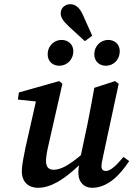

<svg xmlns="http://www.w3.org/2000/svg" viewBox="-20 -880 635 914"><path d="M418 14C495 14 553 -50 595 -113L568 -133C530 -88 505 -66 483 -66C472 -66 463 -73 463 -87C463 -98 466 -116 471 -137L545 -481L528 -494L429 -462C419 -405 408 -348 397 -292L365 -141C307 -93 270 -72 235 -72C213 -72 199 -84 199 -113C199 -134 204 -161 212 -195L277 -481L262 -494L70 -440L65 -406L151 -397L101 -176C94 -139 84 -97 84 -65C84 -10 119 14 161 14C221 14 285 -25 356 -93C354 -79 353 -68 353 -57C353 -11 382 14 418 14ZM262 -567C297 -567 329 -594 329 -637C329 -668 305 -690 273 -690C240 -690 207 -664 207 -621C207 -587 232 -567 262 -567ZM484 -567C519 -567 550 -594 550 -637C550 -668 527 -690 495 -690C462 -690 429 -664 429 -621C429 -587 454 -567 484 -567ZM384 -684 419 -710 376 -806C359 -845 339 -860 314 -860C293 -860 269 -845 269 -817C269 -797 279 -781 311 -751Z"/></svg>

Font: Source Serif Pro Semibold
Style: Italic
Weight: 600
Italic angle: -12°
Designer: Frank Grießhammer
Foundry: Adobe Systems Incorporated
Version: Version 3.001;hotconv 1.0.111;makeotfexe 2.5.65597